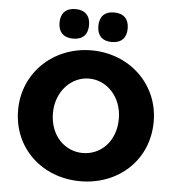

<svg xmlns="http://www.w3.org/2000/svg" viewBox="-59 -944 923 1010"><g transform="rotate(5 402.0 -439.0)"><path d="M402 11C602 11 760 -130 760 -335C760 -533 602 -680 402 -680C202 -680 44 -532 44 -334C44 -131 202 11 402 11ZM402 -138C308 -138 228 -214 228 -334C228 -448 308 -531 402 -531C497 -531 576 -448 576 -334C576 -214 497 -138 402 -138ZM503 -733C554 -733 581 -761 581 -811C581 -861 553 -889 503 -889C453 -889 426 -861 426 -811C426 -761 453 -733 503 -733ZM299 -733C350 -733 377 -761 377 -811C377 -861 349 -889 299 -889C249 -889 221 -861 221 -811C221 -761 249 -733 299 -733Z"/></g></svg>

Font: SN Pro Heavy
Style: Regular
Weight: 800
Designer: Tobias Whetton
Foundry: Supernotes
Version: Version 1.001;Glyphs 3.2 (3249)